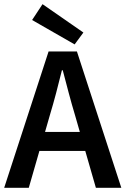

<svg xmlns="http://www.w3.org/2000/svg" viewBox="-22 -901 602 921"><path d="M-2 0H116L167 -177H387L438 0H560L347 -654H211ZM217 -348C238 -417 257 -491 275 -564H279C298 -492 317 -417 338 -348L361 -268H194ZM132 -805 336 -688 378 -745 182 -881Z"/></svg>

Font: DAIFUKU Sans Semibold
Style: Regular
Weight: 600
Designer: Original font ‘Source Sans 3’ : Paul D. Hunt
Foundry: Daifuku
Version: Version 1.000